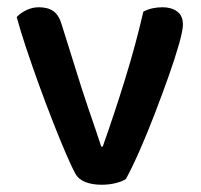

<svg xmlns="http://www.w3.org/2000/svg" viewBox="-20 -501 555 529"><path d="M428 -481Q452 -481 468 -469.5Q484 -458 484 -433Q484 -418 473.5 -380.5Q463 -343 445.5 -293.5Q428 -244 407.5 -190.5Q387 -137 366 -89Q345 -41 327 -8Q319 -2 300.5 3Q282 8 260 8Q234 8 215 0.5Q196 -7 188 -22Q177 -42 160.5 -80.5Q144 -119 125 -167.5Q106 -216 87 -268.5Q68 -321 52 -369Q36 -417 26 -454Q36 -465 52.5 -473Q69 -481 87 -481Q112 -481 127.5 -470Q143 -459 151 -430L204 -261Q212 -236 222.5 -205Q233 -174 243 -145Q253 -116 259 -97H263Q295 -187 324.5 -282.5Q354 -378 375 -469Q398 -481 428 -481Z"/></svg>

Font: BalooTamma2SemiBold
Style: Regular
Weight: 600
Designer: Divya Kowshik, Shuchita Grover and Ek Type
Foundry: Ek Type
Version: Version 1.700